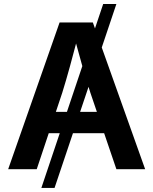

<svg xmlns="http://www.w3.org/2000/svg" viewBox="-20 -839 760 952"><path d="M557.1 -819.3 250.5 92.8H185.1L491.7 -819.3ZM20.5 0 275.4 -727.5H440.4L699.7 0H557.1L428.2 -378.9Q409.2 -438 388.4 -510.5Q367.7 -583 342.3 -677.2H371.6Q346.7 -582.5 326.7 -509.5Q306.6 -436.5 288.6 -378.9L162.1 0ZM169.4 -178.7V-284.2H550.3V-178.7Z"/></svg>

Font: Inter 18pt SemiBold
Style: Regular
Weight: 600
Designer: Rasmus Andersson
Foundry: rsms
Version: Version 4.001;git-66647c0bb